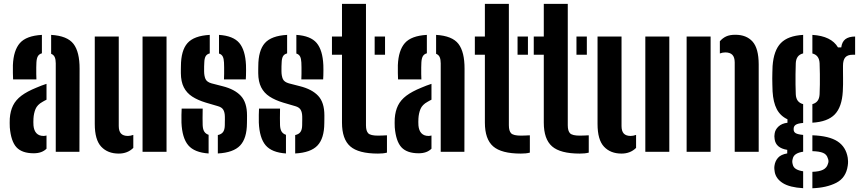

<svg xmlns="http://www.w3.org/2000/svg" viewBox="-20 -790 4470 999"><path d="M31 -127.1Q30.5 -137.2 30.4 -150.2Q30.4 -163.2 30.9 -173.3Q33.8 -212.6 47.9 -241.2Q62 -269.8 91.3 -292Q120.6 -314.1 169.6 -334Q183 -339.9 196 -344.7Q209 -349.6 222 -353.8V-271.3Q217 -268.9 211.7 -266Q206.5 -263.1 201 -259.9Q174.1 -245.1 164.8 -222.7Q155.6 -200.3 154.1 -173.3Q153.6 -164 153.6 -155Q153.7 -145.9 154.2 -136.8Q156.7 -110.4 169.9 -96.6Q183.2 -82.7 206.6 -82.7Q213.7 -82.7 222 -85V-16.3Q198.2 7.5 155.7 7.5Q94.7 7.5 65.9 -23.5Q37.1 -54.6 31 -127.1ZM48.1 -377Q47.6 -386.6 47.1 -410.2Q46.6 -433.7 47.1 -451.1Q50.3 -528 83.6 -566Q117 -604 198 -608.5V-512.7Q183.7 -508.8 177.1 -497.5Q170.6 -486.2 169.5 -464.9Q169 -456.5 168.7 -439.6Q168.5 -422.7 168.7 -405.3Q169 -387.8 169.5 -377ZM270.1 0V-460.8Q270.1 -480.3 264.8 -492.5Q259.6 -504.7 246.1 -510.1V-608.5Q330.3 -603.5 362.4 -561.6Q394.5 -519.8 394.1 -431.8L393.3 0Z M473.1 -144.9V-600H597.9V-134.4Q597.9 -107.7 609.6 -95.2Q621.3 -82.7 645.5 -82.7Q658.9 -82.7 673.6 -88.1V-20.5Q643.8 9.1 597.9 9.1Q540.4 9.1 506.8 -26.7Q473.1 -62.5 473.1 -144.9ZM721.7 0V-600H846.5V0Z M924.2 -152Q923.7 -169.5 924.1 -192Q924.5 -214.6 925.2 -224.9H1034.6Q1034 -197.8 1034 -175.6Q1034 -153.3 1034.5 -139.1Q1035.4 -117 1043 -105.1Q1050.7 -93.3 1065.4 -88.6V8.5Q991.7 3.6 959.6 -34.1Q927.6 -71.9 924.2 -152ZM1113.4 8.5V-87.3Q1132.3 -91.3 1140.9 -103.5Q1149.5 -115.7 1149.7 -139.1Q1149.9 -152.2 1149.9 -157Q1150 -161.8 1150.1 -166.3Q1150.1 -170.8 1150 -183.1Q1149.7 -204.8 1142.2 -218.2Q1134.6 -231.6 1114.6 -237.4L1050.9 -256.1Q1009.1 -268.7 980.2 -287.5Q951.3 -306.3 936.4 -335.7Q921.5 -365 921.1 -409Q921 -418.8 921.1 -427.6Q921.2 -436.5 921.4 -445.5Q921.6 -527.2 955.4 -565.6Q989.2 -604 1071.4 -608.5V-512.2Q1056.2 -508.3 1049.9 -497.1Q1043.6 -485.9 1043 -464.9Q1042.5 -451.9 1042.1 -444.7Q1041.8 -437.4 1042 -419.4Q1042.2 -395.2 1049.1 -379.2Q1056 -363.2 1080.9 -356.2L1137.6 -341.6Q1201 -325.8 1233.1 -291.3Q1265.3 -256.9 1265.3 -189.5Q1265.3 -180.1 1265.2 -169.3Q1265.1 -158.6 1264.9 -148.8Q1264.4 -69.9 1229.4 -32.9Q1194.4 4.1 1113.4 8.5ZM1145.4 -377Q1146 -388.3 1146.2 -405.7Q1146.4 -423.1 1146.2 -439.7Q1146 -456.3 1145.5 -464.9Q1144.6 -485 1138.8 -496.1Q1133 -507.2 1119.5 -511.4V-608.5Q1193.7 -603.6 1225.1 -566.4Q1256.4 -529.2 1259.9 -451.1Q1260.3 -439.6 1260.3 -425Q1260.3 -410.5 1259.9 -397.2Q1259.5 -384 1258.9 -377Z M1326.7 -152Q1326.2 -169.5 1326.6 -192Q1327 -214.6 1327.7 -224.9H1437.1Q1436.5 -197.8 1436.5 -175.6Q1436.5 -153.3 1437 -139.1Q1437.9 -117 1445.5 -105.1Q1453.2 -93.3 1467.9 -88.6V8.5Q1394.2 3.6 1362.1 -34.1Q1330.1 -71.9 1326.7 -152ZM1515.9 8.5V-87.3Q1534.8 -91.3 1543.4 -103.5Q1552 -115.7 1552.2 -139.1Q1552.4 -152.2 1552.4 -157Q1552.5 -161.8 1552.6 -166.3Q1552.6 -170.8 1552.5 -183.1Q1552.2 -204.8 1544.7 -218.2Q1537.1 -231.6 1517.1 -237.4L1453.4 -256.1Q1411.6 -268.7 1382.7 -287.5Q1353.8 -306.3 1338.9 -335.7Q1324 -365 1323.6 -409Q1323.5 -418.8 1323.6 -427.6Q1323.7 -436.5 1323.9 -445.5Q1324.1 -527.2 1357.9 -565.6Q1391.7 -604 1473.9 -608.5V-512.2Q1458.7 -508.3 1452.4 -497.1Q1446.1 -485.9 1445.5 -464.9Q1445 -451.9 1444.6 -444.7Q1444.3 -437.4 1444.5 -419.4Q1444.7 -395.2 1451.6 -379.2Q1458.5 -363.2 1483.4 -356.2L1540.1 -341.6Q1603.5 -325.8 1635.6 -291.3Q1667.8 -256.9 1667.8 -189.5Q1667.8 -180.1 1667.7 -169.3Q1667.6 -158.6 1667.4 -148.8Q1666.9 -69.9 1631.9 -32.9Q1596.9 4.1 1515.9 8.5ZM1547.9 -377Q1548.5 -388.3 1548.7 -405.7Q1548.9 -423.1 1548.7 -439.7Q1548.5 -456.3 1548 -464.9Q1547.1 -485 1541.3 -496.1Q1535.5 -507.2 1522 -511.4V-608.5Q1596.2 -603.6 1627.6 -566.4Q1658.9 -529.2 1662.4 -451.1Q1662.8 -439.6 1662.8 -425Q1662.8 -410.5 1662.4 -397.2Q1662 -384 1661.4 -377Z M1707.2 -505.1V-600H1759.4V-770H1884.2V-138.2Q1884.2 -108.5 1896.1 -96.4Q1908 -84.3 1946.9 -84.3Q1959.1 -84.3 1969.7 -84.9Q1980.2 -85.5 1993.4 -86V4.1Q1983.2 6.8 1971.3 8Q1959.4 9.1 1946.5 9.1Q1845.4 9.1 1802.4 -28.5Q1759.4 -66.1 1759.4 -152V-505.1ZM1929.4 -505.1V-600H1983.4V-505.1Z M2034 -127.1Q2033.5 -137.2 2033.4 -150.2Q2033.4 -163.2 2033.9 -173.3Q2036.8 -212.6 2050.9 -241.2Q2065 -269.8 2094.3 -292Q2123.6 -314.1 2172.6 -334Q2186 -339.9 2199 -344.7Q2212 -349.6 2225 -353.8V-271.3Q2220 -268.9 2214.7 -266Q2209.5 -263.1 2204 -259.9Q2177.1 -245.1 2167.8 -222.7Q2158.6 -200.3 2157.1 -173.3Q2156.6 -164 2156.6 -155Q2156.7 -145.9 2157.2 -136.8Q2159.7 -110.4 2172.9 -96.6Q2186.2 -82.7 2209.6 -82.7Q2216.7 -82.7 2225 -85V-16.3Q2201.2 7.5 2158.7 7.5Q2097.7 7.5 2068.9 -23.5Q2040.1 -54.6 2034 -127.1ZM2051.1 -377Q2050.6 -386.6 2050.1 -410.2Q2049.6 -433.7 2050.1 -451.1Q2053.3 -528 2086.6 -566Q2120 -604 2201 -608.5V-512.7Q2186.7 -508.8 2180.1 -497.5Q2173.6 -486.2 2172.5 -464.9Q2172 -456.5 2171.7 -439.6Q2171.5 -422.7 2171.7 -405.3Q2172 -387.8 2172.5 -377ZM2273.1 0V-460.8Q2273.1 -480.3 2267.8 -492.5Q2262.6 -504.7 2249.1 -510.1V-608.5Q2333.3 -603.5 2365.4 -561.6Q2397.5 -519.8 2397.1 -431.8L2396.3 0Z M2450.7 -505.1V-600H2502.9V-770H2627.7V-138.2Q2627.7 -108.5 2639.6 -96.4Q2651.5 -84.3 2690.4 -84.3Q2702.6 -84.3 2713.2 -84.9Q2723.7 -85.5 2736.9 -86V4.1Q2726.7 6.8 2714.8 8Q2702.9 9.1 2690 9.1Q2588.9 9.1 2545.9 -28.5Q2502.9 -66.1 2502.9 -152V-505.1ZM2672.9 -505.1V-600H2726.9V-505.1Z M2757.2 -505.1V-600H2809.4V-770H2934.2V-138.2Q2934.2 -108.5 2946.1 -96.4Q2958 -84.3 2996.9 -84.3Q3009.1 -84.3 3019.7 -84.9Q3030.2 -85.5 3043.4 -86V4.1Q3033.2 6.8 3021.3 8Q3009.4 9.1 2996.5 9.1Q2895.4 9.1 2852.4 -28.5Q2809.4 -66.1 2809.4 -152V-505.1ZM2979.4 -505.1V-600H3033.4V-505.1Z M3089.1 -144.9V-600H3213.9V-134.4Q3213.9 -107.7 3225.6 -95.2Q3237.3 -82.7 3261.5 -82.7Q3274.9 -82.7 3289.6 -88.1V-20.5Q3259.8 9.1 3213.9 9.1Q3156.4 9.1 3122.8 -26.7Q3089.1 -62.5 3089.1 -144.9ZM3337.7 0V-600H3462.5V0Z M3552.6 0V-600H3677.4V0ZM3802.8 0V-465.6Q3802.6 -492.5 3790.4 -504.9Q3778.2 -517.3 3753.6 -517.3Q3746.5 -517.3 3739.5 -515.9Q3732.5 -514.5 3725.5 -511.9V-575.3Q3739.7 -591.8 3758.3 -600.5Q3776.8 -609.1 3806.1 -609.1Q3863.9 -609.1 3895.7 -573.6Q3927.4 -538.1 3927.6 -455.2V0Z M4158.9 189.2Q4089.2 185.1 4053.7 163Q4018.1 140.8 4011.2 106Q4009.6 97.9 4009 89.5Q4008.3 81 4009.6 72.7Q4012.8 48.4 4028 31.1Q4043.1 13.8 4076.1 8.2V-10.3Q4016.4 -19.8 4010.5 -66.3Q4009.2 -76.5 4009.2 -81.1Q4009.2 -85.6 4010.5 -94.5Q4013 -115.3 4030.5 -131.7Q4048.1 -148.1 4077.3 -151.3V-169.3Q4040.1 -186.8 4021.6 -222.2Q4003.2 -257.6 3999.8 -314.4Q3999.2 -334.3 3998.7 -350.6Q3998.2 -366.8 3998.2 -382Q3998.2 -397.1 3998.7 -412.6Q3999.2 -428.2 3999.8 -446.3Q4005.7 -528 4042.9 -566Q4080.1 -604.1 4158.9 -608.5V-512.2Q4140.3 -507.6 4130.9 -494.9Q4121.5 -482.1 4120.5 -460.8Q4119.5 -432.8 4119.2 -404.8Q4118.9 -376.9 4119.2 -350.3Q4119.5 -323.7 4120.5 -299.9Q4121.5 -278.1 4131.1 -265.5Q4140.7 -252.9 4158.9 -248.1V-150.3Q4131 -148.1 4120.3 -140.7Q4109.5 -133.4 4109.5 -120.3Q4109.5 -119.5 4109.5 -118.5Q4109.5 -117.6 4109.5 -116.3Q4109.5 -103.4 4120.1 -97.1Q4130.6 -90.7 4158.9 -88V-0.6Q4136.2 2.6 4122 11.4Q4107.8 20.3 4104.6 36.3Q4102.3 43.6 4102.3 50.5Q4102.3 57.5 4104.6 65.1Q4107.8 81.1 4122.1 89.6Q4136.3 98 4158.9 101.2ZM4206.9 189.5V104Q4243.1 102.9 4262.6 93Q4282.1 83.1 4287.8 62.6Q4291 55 4290.7 47.7Q4290.3 40.3 4287.1 33.1Q4281.7 13.5 4262.5 5.4Q4243.2 -2.6 4206.9 -3.5V-86.1Q4294.2 -83 4337.9 -54.3Q4381.6 -25.7 4390.9 30.7Q4392.2 38 4392.5 48.8Q4392.9 59.7 4390.9 72.2Q4382 135.1 4331.3 161.1Q4280.6 187 4206.9 189.5ZM4206.9 -151.6V-248.1Q4224.6 -252.9 4234 -265.5Q4243.4 -278.1 4244.5 -299.9Q4245.6 -323.7 4245.9 -350.3Q4246.1 -376.9 4245.9 -404.8Q4245.6 -432.8 4244.5 -460.8Q4243.4 -482.1 4234 -494.7Q4224.7 -507.2 4206.9 -511.8V-608.5Q4305.4 -602.5 4340.2 -543.3H4357.2Q4360.8 -572.3 4378.3 -585.9Q4395.9 -599.6 4429.3 -600V-505.1H4415.8Q4390 -505.1 4378.1 -491.4Q4366.2 -477.7 4366.2 -447.5V-419.6Q4366.2 -400.3 4366.5 -383.8Q4366.7 -367.3 4366.5 -350.7Q4366.3 -334.1 4365.2 -314.4Q4360.6 -233.2 4323.5 -194.8Q4286.4 -156.3 4206.9 -151.6Z"/></svg>

Font: Big Shoulders Stencil Thin
Style: Regular
Weight: 100
Designer: Patric King
Foundry: XO Type Co
Version: Version 2.001